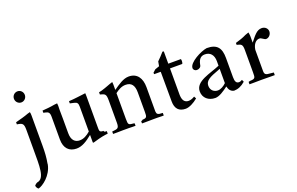

<svg xmlns="http://www.w3.org/2000/svg" viewBox="-111 -1115 2772 1791"><g transform="rotate(-20 1275.0 -219.0)"><path d="M140 -569C170 -569 194 -594 194 -624C194 -655 170 -679 141 -679C110 -679 86 -655 86 -624C86 -594 110 -569 140 -569ZM30 -391C83 -383 96 -376 96 -312V-119C96 50 102 172 23 183C11 188 4 194 -5 205C-4 222 8 236 16 241C59 231 152 164 173 60C174 57 174 53 174 48C184 -6 187 -56 187 -120V-421C187 -436 186 -447 183 -457L158 -450C122 -436 83 -426 30 -412Z M797 -45C776 -45 772 -46 768 -58H757C729 -62 730 -74 730 -108V-419C730 -428 729 -437 729 -446C676 -440 620 -431 561 -428V-406L601 -397C628 -391 638 -381 638 -346V-99C604 -69 570 -50 532 -50C486 -50 452 -79 452 -150V-292C452 -322 451 -351 451 -380C451 -394 452 -408 452 -422C452 -433 451 -441 450 -447L420 -444C378 -436 337 -433 299 -430V-408L318 -404C347 -398 359 -388 359 -347V-121C359 -34 405 12 478 12C532 12 580 -18 638 -65V8C638 12 644 14 644 14C670 6 733 -12 773 -17L797 -20Z M1346 0V-26C1295 -26 1287 -36 1285 -62V-304C1285 -393 1245 -454 1162 -454C1109 -454 1057 -417 1003 -379V-433C1003 -443 1002 -451 1001 -458C964 -447 934 -432 883 -417L853 -410V-388C901 -375 912 -373 912 -306V-83C912 -26 891 -30 843 -24V0H885C901 0 917 -1 938 -1H999C1013 -1 1026 0 1041 0H1066V-22L1063 -26C1007 -31 1003 -30 1003 -92V-347C1035 -371 1068 -391 1108 -391C1166 -391 1192 -355 1192 -286V-92C1192 -43 1189 -32 1147 -31C1144 -26 1138 -24 1130 -22V0H1161C1189 0 1216 -1 1250 -1H1281C1295 -1 1308 0 1322 0Z M1684 -47 1672 -69C1653 -57 1632 -49 1612 -49C1577 -49 1553 -70 1551 -128V-393H1673C1677 -400 1679 -411 1679 -421C1679 -428 1678 -435 1676 -440H1551V-562C1547 -562 1542 -563 1538 -564C1514 -536 1492 -513 1470 -492L1462 -447L1419 -432L1392 -407C1392 -403 1393 -398 1394 -393H1459C1459 -299 1460 -204 1460 -110V-99C1460 -27 1494 11 1561 11C1596 11 1644 -13 1684 -47Z M2155 -41C2151 -48 2148 -56 2145 -63C2134 -56 2123 -52 2112 -52C2085 -52 2075 -74 2075 -115V-306C2075 -403 2041 -454 1937 -454C1877 -445 1749 -380 1749 -324C1749 -306 1765 -293 1782 -293C1804 -293 1825 -305 1827 -329C1837 -379 1858 -405 1900 -405C1952 -405 1985 -370 1985 -307V-262C1890 -220 1738 -198 1738 -96C1738 -31 1788 11 1855 11C1894 11 1941 -20 1987 -55C1993 -26 2009 2 2043 7C2081 6 2116 -7 2155 -41ZM1985 -89C1961 -66 1931 -47 1901 -47C1865 -47 1831 -72 1831 -118C1831 -170 1878 -191 1966 -223L1985 -231Z M2358 -420C2357 -435 2356 -448 2353 -458L2319 -446C2281 -427 2253 -419 2210 -406V-387C2252 -376 2266 -374 2266 -316V-95C2266 -39 2266 -30 2213 -28L2197 -24V0H2239C2266 0 2287 -1 2313 -1C2355 -1 2389 0 2425 0H2448V-26L2419 -29C2367 -31 2358 -41 2358 -75V-94V-284C2365 -336 2394 -370 2429 -370C2450 -370 2470 -344 2488 -344C2515 -344 2540 -370 2540 -401C2540 -430 2515 -454 2482 -454C2432 -454 2403 -411 2358 -355Z"/></g></svg>

Font: Sibila
Style: Regular
Weight: 400
Designer: Stefan Peev
Foundry: Context Ltd
Version: Version 1.000